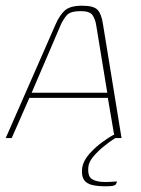

<svg xmlns="http://www.w3.org/2000/svg" viewBox="-30 -484 495 673"><path d="M-10 0 165 -399Q179 -431 197.5 -447.5Q216 -464 258 -464Q299 -464 312.5 -449Q326 -434 331 -399L396 0H372L348 -141H73L11 0ZM81 -159H346L307 -397Q304 -416 294.5 -430.5Q285 -445 253 -445Q216 -445 203.5 -430Q191 -415 183 -397ZM340 169Q311 169 291.5 164Q272 159 263.5 145Q255 131 258 105Q262 79 283.5 55Q305 31 329.5 13.5Q354 -4 367 -11H394Q386 -8 368.5 3.5Q351 15 331.5 31Q312 47 297 65Q282 83 280 99Q276 133 292 143.5Q308 154 339 154Q348 154 356.5 153.5Q365 153 371.5 152.5Q378 152 380 152Q379 158 376 162Q373 166 365 167.5Q357 169 340 169Z"/></svg>

Font: Genos Thin Thin
Style: Italic
Weight: 250
Italic angle: -8°
Version: Version 1.010